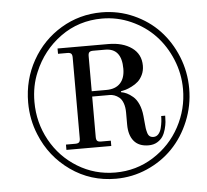

<svg xmlns="http://www.w3.org/2000/svg" viewBox="-53 -786 925 860"><g transform="rotate(-5 410.0 -356.0)"><path d="M425.8 -129.9H224.1V-153.8H266.1Q278.3 -153.8 283.2 -158.7Q288.1 -163.6 288.1 -175.8V-540Q288.1 -552.2 283.2 -557.1Q278.3 -562 266.1 -562H224.1V-585.9H452.1Q517.1 -585.9 557.6 -556.9Q598.1 -527.8 598.1 -476.1Q598.1 -453.6 589.4 -435.3Q580.6 -417 568.4 -406Q556.2 -395 539.6 -386.7Q522.9 -378.4 512 -375.2Q501 -372.1 490.2 -370.1V-366.2Q503.9 -363.8 516.1 -357.9Q528.3 -352.1 543 -339.8Q557.6 -327.6 567.9 -304.7Q578.1 -281.7 581.1 -251Q582.5 -240.7 583.7 -223.4Q585 -206.1 586.4 -196Q587.9 -186 591.1 -175Q594.2 -164.1 600.8 -158.9Q607.4 -153.8 618.2 -153.8Q631.3 -153.8 640.4 -164.1Q649.4 -174.3 653.3 -190.2Q657.2 -206.1 658.7 -219Q660.2 -231.9 660.2 -244.1H678.2Q678.2 -229.5 677 -215.8Q675.8 -202.1 670.7 -183.3Q665.5 -164.6 656.7 -151.1Q647.9 -137.7 631.6 -127.9Q615.2 -118.2 592.8 -118.2Q549.3 -118.2 527.1 -144.8Q504.9 -171.4 504.9 -219.2V-272.9Q504.9 -297.9 498.3 -315.7Q491.7 -333.5 481 -342Q470.2 -350.6 459.7 -354.2Q449.2 -357.9 438 -357.9H359.9V-175.8Q359.9 -163.6 364.7 -158.7Q369.6 -153.8 381.8 -153.8H425.8ZM359.9 -540V-381.8H425.8Q466.8 -381.8 488.3 -404.8Q509.8 -427.7 509.8 -470.2Q509.8 -562 436 -562H381.8Q369.6 -562 364.7 -557.1Q359.9 -552.2 359.9 -540ZM126 -488.8Q100.1 -428.7 100.1 -356Q100.1 -263.2 144 -183.6Q188 -104 264.9 -56.9Q341.8 -9.8 434.1 -9.8Q528.3 -9.8 605.7 -58.8Q683.1 -107.9 725.6 -187Q768.1 -266.1 768.1 -356Q768.1 -425.3 741.7 -489.3Q715.3 -553.2 670.9 -599.9Q626.5 -646.5 564.5 -674.3Q502.4 -702.1 434.1 -702.1Q329.1 -702.1 247.3 -643.1Q165.5 -584 126 -488.8ZM100.1 -210.9Q71.8 -279.3 71.8 -356Q71.8 -458.5 120.1 -544.4Q168.5 -630.4 251.7 -680.2Q335 -730 434.1 -730Q509.8 -730 577.4 -700Q645 -669.9 692.6 -619.4Q740.2 -568.8 768.1 -500Q795.9 -431.2 795.9 -356Q795.9 -279.3 767.3 -210Q738.8 -140.6 690.4 -90.6Q642.1 -40.5 575.2 -11.2Q508.3 18.1 434.1 18.1Q320.8 18.1 231.2 -45.2Q141.6 -108.4 100.1 -210.9Z"/></g></svg>

Font: Flanker Steampunk
Style: Italic
Weight: 400
Italic angle: -12°
Designer: Alexey Kryukov, Leonardo Di Lena
Foundry: Alexey Kryukov, Leonardo Di Lena
Version: 1.210